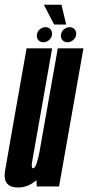

<svg xmlns="http://www.w3.org/2000/svg" viewBox="-48 -810 382 834"><path d="M111.5 0 110.5 -27.5Q74 4.5 30.5 4.5Q-1.5 4.5 -16 -11.5Q-33 -30 -25.5 -71Q-12.5 -147 4.5 -243.5L67.5 -600H178.5L115.5 -243Q97.5 -141 92 -110Q87 -83 94 -79.5Q95 -79 96 -79Q104.5 -79 112.5 -104.5Q117.5 -122 123 -147.5L203 -600H314.5L208.5 0ZM140.5 -626.5Q128 -626.5 120 -634.5Q112 -642.5 112 -655Q112 -670.5 123.5 -681.2Q135 -692 150 -692Q162 -692 170 -684Q178 -676 178 -663.5Q178 -648 166.5 -637.2Q155 -626.5 140.5 -626.5ZM245.5 -626.5Q232.5 -626.5 224.5 -634.5Q216.5 -642.5 216.5 -655Q216.5 -670.5 228.2 -681.2Q240 -692 254.5 -692Q267 -692 275 -684Q283 -676 283 -663.5Q283 -648 271.2 -637.2Q259.5 -626.5 245.5 -626.5ZM187 -703.5 142.5 -789.5H219L239.5 -703.5Z"/></svg>

Font: Anybody UltraCondensed SemiBold
Style: Italic
Weight: 600
Width: 1
Italic angle: -10°
Designer: Tyler Finck
Foundry: Etcetera Type Company
Version: Version 1.010; ttfautohint (v1.8.3) -l 8 -r 50 -G 200 -x 14 